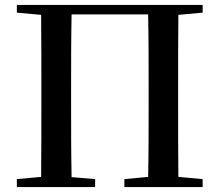

<svg xmlns="http://www.w3.org/2000/svg" viewBox="-20 -755 887 775"><path d="M48 -704 146 -695C147 -595 147 -495 147 -393V-347C147 -238 147 -139 146 -41L48 -32V0H364V-32L269 -40C267 -140 267 -239 267 -348V-393C267 -495 267 -597 269 -697H578C580 -596 580 -495 580 -393V-348C580 -238 580 -139 578 -41L482 -32V0H798V-32L700 -41C699 -140 699 -239 699 -347V-393C699 -494 699 -596 700 -695L798 -704V-735H48Z"/></svg>

Font: Noto Serif CJK JP SemiBold
Style: Regular
Weight: 600
Designer: Ryoko NISHIZUKA 西塚涼子 (kana & ideographs); Frank Grießhammer (Latin, Greek & Cyrillic); Wenlong ZHANG 张文龙 (bopomofo); San
Foundry: Adobe
Version: Version 2.001;hotconv 1.1.0;makeotfexe 2.6.0